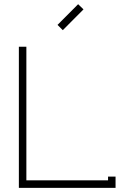

<svg xmlns="http://www.w3.org/2000/svg" viewBox="-20 -904 611 924"><path d="M282.2 -758.8 256.8 -784.2 356 -883.8 381.8 -858.9ZM106.9 -36.1H500V-54.2H536.1V0H70.8V-679.2H106.9Z"/></svg>

Font: Rawengulk
Style: Regular
Weight: 400
Version: Version 0.92